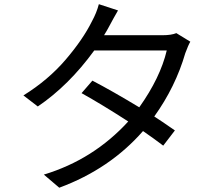

<svg xmlns="http://www.w3.org/2000/svg" viewBox="-20 -836 1040 900"><path d="M806.6 -680.7 872.1 -640.6Q862.3 -624 848.6 -586.9Q802.7 -428.7 703.1 -290Q732.4 -271.5 799.8 -224.6L745.1 -153.3Q704.1 -184.6 650.4 -221.7Q495.1 -43.9 257.8 43.9L185.5 -17.6Q418 -87.9 581.1 -266.6Q457 -346.7 362.3 -399.4L413.1 -458Q504.9 -410.2 632.8 -333Q731.4 -471.7 761.7 -599.6H421.9Q302.7 -435.5 157.2 -336.9L89.8 -388.7Q206.1 -460.9 287.6 -556.2Q369.1 -651.4 411.1 -736.3Q432.6 -775.4 443.4 -816.4L533.2 -787.1Q512.7 -752 489.3 -708Q483.4 -696.3 467.8 -670.9H741.2Q783.2 -670.9 806.6 -680.7Z"/></svg>

Font: Gen Shin Gothic Monospace Regular
Style: Regular
Weight: 400
Designer: [Source Han Sans]
Ryoko NISHIZUKA  (kana & ideographs); Paul D. Hunt (Latin, Greek & Cyrillic); Wenlong ZHANG  (bopomofo
Version: Version 1.002.20150607